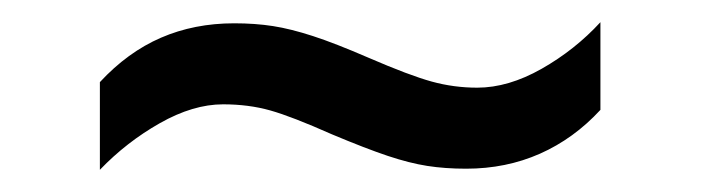

<svg xmlns="http://www.w3.org/2000/svg" viewBox="-20 -409 632 173"><path d="M70 -335Q95 -362 125 -375Q155 -388 191 -388Q210 -388 226 -385.5Q242 -383 262 -376.5Q282 -370 312 -357Q349 -341 369 -335.5Q389 -330 410 -330Q438 -330 468 -347Q498 -364 521 -389V-310Q497 -284 466.5 -270.5Q436 -257 400 -257Q381 -257 365 -259.5Q349 -262 329.5 -268.5Q310 -275 279 -288Q243 -304 223.5 -309.5Q204 -315 181 -315Q154 -315 124 -298Q94 -281 70 -256Z"/></svg>

Font: lmalayalam25
Style: Book
Weight: 400
Designer: Jelle Bosma - Monotype Design Team
Foundry: Monotype Imaging Inc.
Version: Version 2.003